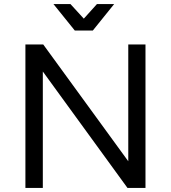

<svg xmlns="http://www.w3.org/2000/svg" viewBox="-20 -917 834 937"><path d="M433 -768 537 -897H453L389 -826L324 -897H241L345 -768ZM606 -700V-130L191 -700H104V0H189V-568L602 0H690V-700Z"/></svg>

Font: Juman Normal
Style: Regular
Weight: 300
Designer: Bandar Raffah (Arabic) Julieta Ulanovsky (Latin)
Foundry: Caramella
Version: Version 5.022;PS 005.022;hotconv 1.0.88;makeotf.lib2.5.64775